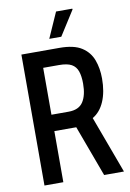

<svg xmlns="http://www.w3.org/2000/svg" viewBox="-95 -933 674 992"><g transform="rotate(-10 241.5 -437.5)"><path d="M56 0V-687H256Q331 -687 371.5 -661Q412 -635 428.5 -591Q445 -547 445 -493Q445 -423 423.5 -373Q402 -323 362 -300L473 0H369L270 -268H155V0ZM155 -354H245Q299 -354 321.5 -388.5Q344 -423 344 -484Q344 -523 335 -549Q326 -575 303.5 -587.5Q281 -600 238 -600H155ZM212 -742 271 -875H356L357 -871L275 -742Z"/></g></svg>

Font: Archivo ExtraCondensed Medium
Style: Regular
Weight: 500
Width: 2
Designer: Hector Gatti
Foundry: Omnibus-Type
Version: Version 2.001